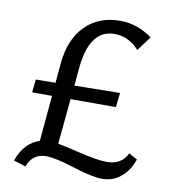

<svg xmlns="http://www.w3.org/2000/svg" viewBox="-78 -734 744 826"><g transform="rotate(10 293.5 -321.0)"><path d="M518 -110 555 -90Q539 -41 504 -11.5Q469 18 421 18Q378 18 293 -9Q208 -36 169 -36Q109 -36 88 23L35 6Q64 -75 130 -96L148 -296H61L67 -353L153 -354L161 -443Q171 -547 229.5 -606Q288 -665 382 -665Q457 -665 522 -617L475 -554Q429 -605 367 -605Q261 -605 243 -443L235 -356L434 -359L427 -296H229L210 -98Q229 -95 309 -76Q389 -57 428 -57Q494 -57 518 -110Z"/></g></svg>

Font: EauTestInfant Medium
Style: Regular
Weight: 500
Designer: Christian Thalmann (Catharsis Fonts)
Version: Version 0.001;PS 000.001;hotconv 1.0.88;makeotf.lib2.5.64775